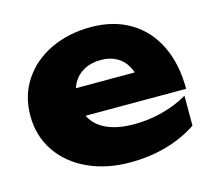

<svg xmlns="http://www.w3.org/2000/svg" viewBox="-90 -697 916 824"><g transform="rotate(-15 368.0 -285.5)"><path d="M29.2 -287.9Q29.2 -376.2 74.3 -444.5Q119.4 -512.8 198.9 -550.6Q278.4 -588.4 377.6 -588.4Q478.4 -588.4 552.5 -544Q626.5 -499.5 665.8 -418.1Q705.1 -336.8 705.1 -226.6H200.1V-351.6H586.2L519.3 -308.1Q515 -350.5 497.6 -380.1Q480.3 -409.7 451.4 -425.3Q422.4 -441 383 -441Q339.7 -441 307.7 -423.5Q275.8 -406 258.8 -375.1Q241.8 -344.1 241.8 -304.3Q241.8 -251.1 265.6 -213.5Q289.3 -176 336.5 -156.7Q383.6 -137.4 452.4 -137.4Q515.8 -137.4 577.8 -153.7Q639.7 -169.9 690.4 -199.8V-66.8Q629.6 -26.2 554.3 -4.8Q479 16.6 391.6 16.6Q288.1 16.6 205.4 -21.6Q122.7 -59.7 76 -128.8Q29.2 -197.9 29.2 -287.9Z"/></g></svg>

Font: Unbounded Variable
Style: Regular
Weight: 400
Designer: Luke Prowse, Jean-Baptiste Morizot, Fátima Lázaro, Florian Runge
Foundry: NaN
Version: Version 1.600;FEAKit 1.0